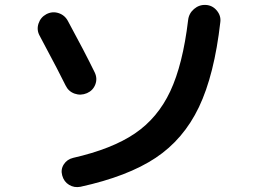

<svg xmlns="http://www.w3.org/2000/svg" viewBox="-20 -750 1040 779"><path d="M874 -661.1Q849.6 -446.3 787.1 -315.4Q724.6 -184.6 611.3 -109.4Q498 -34.2 306.6 7.8Q281.2 12.7 260.3 0Q239.3 -12.7 232.4 -38.1Q225.6 -62.5 238.8 -83Q252 -103.5 276.4 -109.4Q434.6 -145.5 527.3 -208.5Q620.1 -271.5 670.9 -379.9Q721.7 -488.3 743.2 -668Q746.1 -695.3 767.1 -713.4Q788.1 -731.4 814.9 -730Q841.8 -728.5 859.4 -707.5Q877 -686.5 874 -661.1ZM246.1 -403.3Q226.6 -444.3 140.6 -605.5Q127.9 -628.9 136.2 -654.3Q144.5 -679.7 168 -692.4Q192.4 -705.1 217.8 -696.8Q243.2 -688.5 255.9 -664.1Q322.3 -542 364.3 -456.1Q376 -431.6 366.7 -407.2Q357.4 -382.8 333 -372.1Q307.6 -361.3 282.7 -370.1Q257.8 -378.9 246.1 -403.3Z"/></svg>

Font: Rounded-X Mgen+ 2m bold
Style: Bold
Weight: 700
Designer: [Source Han Sans]
Ryoko NISHIZUKA  (kana & ideographs); Paul D. Hunt (Latin, Greek & Cyrillic); Wenlong ZHANG  (bopomofo
Version: Version 1.059.20150602